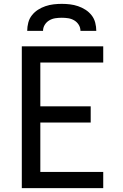

<svg xmlns="http://www.w3.org/2000/svg" viewBox="-20 -975 640 995"><path d="M93 0V-735H515V-651H189V-424H450V-340H189V-84H515V0ZM121 -815Q121 -836 126.5 -857.5Q132 -879 145.5 -896Q159 -913 177 -924.5Q195 -936 215.5 -943Q236 -950 257.5 -952.5Q279 -955 300 -955Q321 -955 342.5 -952.5Q364 -950 384.5 -943Q405 -936 423 -924.5Q441 -913 454.5 -896Q468 -879 473.5 -857.5Q479 -836 479 -815H397Q397 -832 388 -846.5Q379 -861 364.5 -869.5Q350 -878 333.5 -880.5Q317 -883 300 -883Q283 -883 266.5 -880.5Q250 -878 235.5 -869.5Q221 -861 212 -846.5Q203 -832 203 -815Z"/></svg>

Font: Iosevka Fixed Medium Extended
Style: Regular
Weight: 500
Width: 7
Monospace: yes
Designer: Belleve Invis
Foundry: Belleve Invis
Version: Version 24.1.1; ttfautohint (v1.8.4)